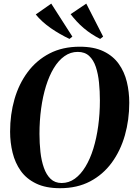

<svg xmlns="http://www.w3.org/2000/svg" viewBox="-20 -1004 718 1036"><path d="M304 11.5Q227 11.5 174.8 -13.8Q122.5 -39 92 -82Q61.5 -125 48 -180Q34.5 -235 34.5 -293.5Q34.5 -386.5 58.2 -469Q82 -551.5 129.5 -615.2Q177 -679 247.2 -715.5Q317.5 -752 410 -752Q487 -752 538.8 -727Q590.5 -702 621 -659Q651.5 -616 664.5 -562Q677.5 -508 677.5 -449.5Q677.5 -357 653.8 -273.8Q630 -190.5 583 -126.2Q536 -62 466.2 -25.2Q396.5 11.5 304 11.5ZM312.5 -16.5Q351.5 -16.5 383.8 -39.8Q416 -63 441.2 -104.8Q466.5 -146.5 483.8 -202.5Q501 -258.5 510 -324.5Q519 -390.5 519 -462Q519 -512 514.2 -558.8Q509.5 -605.5 497 -643Q484.5 -680.5 461 -702.2Q437.5 -724 399.5 -724Q360.5 -724 328 -701Q295.5 -678 270.5 -636.8Q245.5 -595.5 228.2 -540Q211 -484.5 202 -418.8Q193 -353 193 -281.5Q193 -231.5 198.2 -184Q203.5 -136.5 216.8 -98.8Q230 -61 253.2 -38.8Q276.5 -16.5 312.5 -16.5ZM536.5 -806.5 520.5 -794Q496.5 -806 474 -820.8Q451.5 -835.5 431.2 -852.8Q411 -870 393.5 -889Q376 -908 361 -927.5L445.5 -984.5ZM370.5 -806.5 355 -794Q329.5 -806 303.8 -820.8Q278 -835.5 254 -852.2Q230 -869 209.2 -887.8Q188.5 -906.5 173 -926L256.5 -984.5Z"/></svg>

Font: Merriweather 144pt
Style: Bold Italic
Weight: 700
Italic angle: -7.8°
Version: Version 2.101